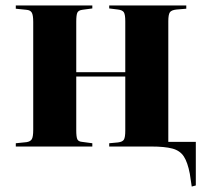

<svg xmlns="http://www.w3.org/2000/svg" viewBox="-20 -538 764 705"><path d="M684 147 677 100Q669 58 655 36.5Q641 15 613 7.5Q585 0 535 0H381V-12L413 -15Q430 -17 435 -25.5Q440 -34 440 -58V-257H260V-60Q260 -35 264 -26.5Q268 -18 282 -17L319 -12V0H38V-12L77 -16Q91 -18 96.5 -26.5Q102 -35 102 -62V-457Q102 -483 96.5 -492Q91 -501 77 -502L38 -506V-518H319V-507L282 -502Q268 -500 264 -491.5Q260 -483 260 -458V-273H440V-460Q440 -484 435 -492.5Q430 -501 413 -503L381 -507V-518H664V-506L628 -503Q609 -501 603.5 -492.5Q598 -484 598 -460V-17H699V143Z"/></svg>

Font: Literata 72pt
Style: Bold
Weight: 700
Designer: Latin by Veronika Burian and Jose Scaglione. Greek by Irene Vlachou. Cyrillic by Vera Evstafieva.
Foundry: TypeTogether
Version: Version 3.002